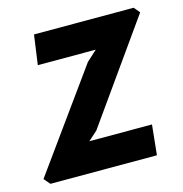

<svg xmlns="http://www.w3.org/2000/svg" viewBox="-108 -638 688 720"><g transform="rotate(-15 236.0 -278.5)"><path d="M1 0 -19.5 -24 255 -405 295.5 -442H70.5L86.5 -557H473.5L492.5 -534L219 -148.5L183.5 -116.5H426.5L414.5 0Z"/></g></svg>

Font: Merriweather Sans Italic
Style: Bold
Weight: 700
Italic angle: -7.5°
Designer: Eben Sorkin
Foundry: Eben Sorkin
Version: Version 1.008; ttfautohint (v1.7.19-72a1) -l 8 -r 50 -G 200 